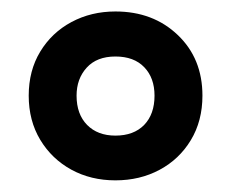

<svg xmlns="http://www.w3.org/2000/svg" viewBox="-20 -744 402 333"><path d="M180.2 -431.2Q137.7 -431.2 103.8 -449.7Q69.8 -468.3 49.8 -501.5Q29.8 -534.7 29.8 -578.1Q29.8 -621.6 49.8 -654.5Q69.8 -687.5 104 -705.8Q138.2 -724.1 180.2 -724.1Q245.6 -724.1 288.3 -683.3Q331.1 -642.6 331.1 -578.1Q331.1 -534.2 311 -501Q291 -467.8 256.8 -449.5Q222.7 -431.2 180.2 -431.2ZM180.2 -508.8Q211.9 -508.8 230 -527.3Q248 -545.9 248 -578.1Q248 -608.9 230.2 -627.4Q212.4 -646 180.2 -646Q147.9 -646 130.4 -626.7Q112.8 -607.4 112.8 -578.1Q112.8 -545.9 131.1 -527.3Q149.4 -508.8 180.2 -508.8Z"/></svg>

Font: Open Sans Condensed
Style: Bold
Weight: 700
Width: 3
Designer: Monotype Design Team
Foundry: Monotype Imaging Inc.
Version: Version 3.003; ttfautohint (v1.8.4)